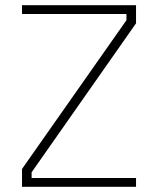

<svg xmlns="http://www.w3.org/2000/svg" viewBox="-20 -720 610 741"><path d="M65 -666V-700H505V-630L102 -55V-33H505V1H65V-68L468 -642V-666Z"/></svg>

Font: TitilliumMaps29L
Style: 1 wt
Weight: 100
Designer: Campivisivi
Foundry: Accademia di Belle Arti di Urbino and students of MA course of Visual design
Version: Version 001.001